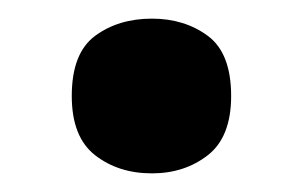

<svg xmlns="http://www.w3.org/2000/svg" viewBox="-20 -455 325 206"><path d="M57 -352Q57 -398 82 -416.5Q107 -435 143 -435Q178 -435 203 -416.5Q228 -398 228 -352Q228 -308 203 -288.5Q178 -269 143 -269Q107 -269 82 -288.5Q57 -308 57 -352Z"/></svg>

Font: Noto Sans Sinhala
Style: Bold
Weight: 700
Designer: Jelle Bosma - Monotype Design Team
Foundry: Monotype Imaging Inc.
Version: Version 2.006; ttfautohint (v1.8.4.7-5d5b)